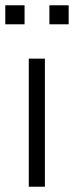

<svg xmlns="http://www.w3.org/2000/svg" viewBox="-29 -707 280 727"><path d="M80 0V-485H141V0ZM158 -615V-687H231V-615ZM-9 -615V-687H64V-615Z"/></svg>

Font: Nunito Sans Light
Style: Regular
Weight: 300
Designer: Vernon Adams
Foundry: Vernon Adams
Version: Version 3.101; ttfautohint (v1.8.4.7-5d5b);gftools[0.9.27]